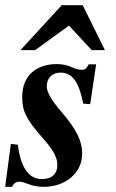

<svg xmlns="http://www.w3.org/2000/svg" viewBox="-39 -710 448 743"><path d="M333 -461H304C295 -444 291 -440 276 -440C266 -440 256 -442 239 -450C222 -458 201 -462 181 -462C100 -462 47 -416 47 -336C47 -282 59 -252 127 -175C167 -130 183 -101 183 -71C183 -39 163 -17 123 -17C72 -17 41 -62 30 -150L3 -153L-19 13H8C14 -1 24 -7 37 -7C44 -7 54 -4 67 1C89 10 110 13 131 13C213 13 279 -40 279 -115C279 -163 259 -207 199 -277C160 -322 142 -353 142 -376C142 -408 163 -429 195 -429C241 -429 267 -392 283 -309L310 -307ZM316 -516H367L281 -690H200L40 -516H97L228 -611Z"/></svg>

Font: STIXGeneral
Style: Bold Italic
Weight: 700
Italic angle: -16.33°
Designer: MicroPress Inc., with final additions and corrections provided by Coen Hoffman, Elsevier (retired)
Version: Version 1.1.0